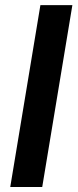

<svg xmlns="http://www.w3.org/2000/svg" viewBox="-20 -748 310 768"><path d="M269.5 -727.5 148.9 0H21L141.6 -727.5Z"/></svg>

Font: Inter Semi Bold
Style: Italic
Weight: 600
Italic angle: -9.39999°
Designer: Rasmus Andersson
Foundry: rsms
Version: Version 4.000;git-3c8e0fc